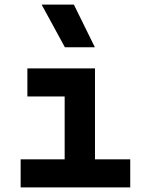

<svg xmlns="http://www.w3.org/2000/svg" viewBox="-20 -815 626 835"><path d="M69.8 0V-122.1H261.2V-395.5H99.1V-517.6H393.1V-122.1H546.4V0ZM262.2 -609.4 161.1 -794.9H301.3L392.6 -609.4Z"/></svg>

Font: Cascadia Mono PL
Style: Bold
Weight: 700
Monospace: yes
Designer: Aaron Bell
Foundry: Saja Typeworks
Version: Version 2404.023; ttfautohint (v1.8.4)